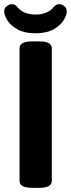

<svg xmlns="http://www.w3.org/2000/svg" viewBox="-20 -901 342 923"><path d="M134 2Q74 2 74 -31V-669Q74 -702 134 -702H169Q229 -702 229 -669V-31Q229 2 169 2ZM150 -741Q98 -741 64.5 -759.5Q31 -778 15.5 -803Q0 -828 0 -847Q0 -861 12 -871Q24 -881 37 -881Q45 -881 51.5 -877.5Q58 -874 67 -863Q82 -846 104 -838.5Q126 -831 151 -831Q178 -831 201 -840Q224 -849 236 -865Q248 -881 264 -881Q278 -881 289.5 -871Q301 -861 301 -847Q301 -828 285.5 -803Q270 -778 236.5 -759.5Q203 -741 150 -741Z"/></svg>

Font: Asap Semi Expanded
Style: Bold
Weight: 700
Width: 6
Designer: Pablo Cosgaya
Foundry: Omnibus-Type
Version: Version 3.001; ttfautohint (v1.8.4.7-5d5b)